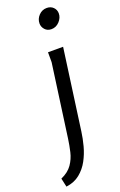

<svg xmlns="http://www.w3.org/2000/svg" viewBox="-243 -765 650 1040"><g transform="rotate(-20 82.5 -245.0)"><path d="M229 -668Q229 -643 209.5 -622Q190 -601 163 -601Q140 -601 126 -616.5Q112 -632 112 -652Q112 -678 131 -698Q150 -718 177 -718Q200 -718 214.5 -703.5Q229 -689 229 -668ZM189 -490 125 -25Q120 13 109 54.5Q98 96 78 133Q58 170 26 196Q-6 222 -53 228L-64 178Q-21 159 0.5 128Q22 97 30.5 60Q39 23 44 -13L102 -433V-490Z"/></g></svg>

Font: Rosario Light
Style: Italic
Weight: 300
Italic angle: -8.05°
Designer: Hector Gatti
Foundry: Omnibus Type
Version: Version 1.101; ttfautohint (v1.8.1.43-b0c9)